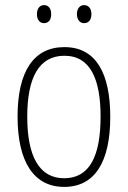

<svg xmlns="http://www.w3.org/2000/svg" viewBox="-20 -724 502 754"><path d="M125 -668C125 -648 135 -633 153 -633C171 -633 181 -647 181 -668C181 -690 171 -704 153 -704C135 -704 125 -689 125 -668ZM282 -669C282 -648 293 -633 310 -633C329 -633 339 -647 339 -669C339 -690 328 -704 310 -704C293 -704 282 -689 282 -669ZM413 -265C413 -433 359 -539 233 -539C111 -539 49 -442 49 -266C49 -90 112 10 232 10C353 10 413 -89 413 -265ZM87 -266C87 -419 133 -505 233 -505C336 -505 375 -411 375 -266C375 -108 330 -24 232 -24C133 -24 87 -112 87 -266Z"/></svg>

Font: Noto Sans Arabic UI Cn XLt
Style: Regular
Weight: 200
Width: 3
Designer: Monotype Design Team, Nadine Chahine and Nizar Qandah
Foundry: Monotype Imaging Inc.
Version: Version 2.010